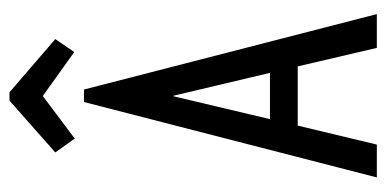

<svg xmlns="http://www.w3.org/2000/svg" viewBox="-230 -604 834 415"><g transform="rotate(-90 187.5 -397.0)"><path d="M291 0 251 -171H123L82 0H11L174 -633H201L364 0ZM187 -442 137 -231H237ZM95 -653 65 -695 177 -794H195L310 -695L282 -654L187 -722Z"/></g></svg>

Font: Inconsolata Condensed Medium
Style: Regular
Weight: 500
Width: 3
Monospace: yes
Designer: Raph Levien, Cyreal, Brenton Simpson
Foundry: Raph Levien, Cyreal, Google
Version: Version 3.100; ttfautohint (v1.8.4.7-5d5b)